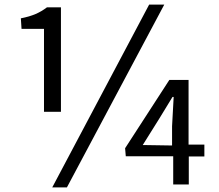

<svg xmlns="http://www.w3.org/2000/svg" viewBox="-20 -775 955 838"><path d="M74 -649H172V-287H246V-743H185C153 -719 122 -705 71 -695ZM208 43H272L697 -755H631ZM529 -93H736V30H804V-92H872V-144H803V-426H719L526 -128ZM603 -142 675 -257 733 -352H738L731 -224V-140Z"/></svg>

Font: GenEiGothic-pro-Regular
Style: Regular
Weight: 400
Designer: Ryoko NISHIZUKA (kana & ideographs); Paul D. Hunt (Latin, Greek & Cyrillic); Wenlong ZHANG (bopomofo); Sandoll Communica
Foundry: Adobe Systems Incorporated; o_tamon
Version: Version 1.000.140830